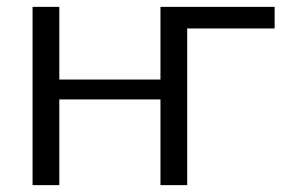

<svg xmlns="http://www.w3.org/2000/svg" viewBox="-20 -540 866 560"><path d="M781 -520V-457H526V0H448V-250H153V0H75V-520H153V-308H448V-520Z"/></svg>

Font: M PLUS 1p
Style: Regular
Weight: 400
Version: Version 1.062